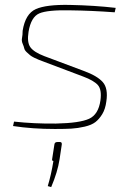

<svg xmlns="http://www.w3.org/2000/svg" viewBox="-20 -512 538 780"><path d="M318 -201 159 -261Q146 -266 138 -269Q130 -272 119 -277.5Q108 -283 102.5 -287.5Q97 -292 88.5 -300Q80 -308 78.5 -315.5Q77 -323 72 -334.5Q67 -346 69.5 -358Q72 -370 72 -387Q83 -456 125.5 -475Q168 -494 264 -492Q364 -490 450 -480L446 -462Q351 -469 265 -470Q173 -472 139.5 -457.5Q106 -443 96 -383Q89 -340 103.5 -320Q118 -300 160 -284L320 -224Q375 -204 397.5 -178.5Q420 -153 412 -100Q408 -69 395.5 -48.5Q383 -28 367.5 -16Q352 -4 324 2.5Q296 9 270.5 10.5Q245 12 203 12Q112 12 33 0L37 -18Q120 -9 207 -10Q304 -12 342 -29.5Q380 -47 388 -104Q394 -148 377.5 -166.5Q361 -185 318 -201ZM213 65H224Q232 65 231 75L222 135Q214 187 188 248L174 244Q188 198 197 142Q190 142 192 133L201 75Q202 65 213 65Z"/></svg>

Font: Ezarion Thin
Style: Italic
Weight: 250
Italic angle: -8°
Designer: Natanael Gama
Version: Version 1.001;PS 001.001;hotconv 1.0.70;makeotf.lib2.5.58329